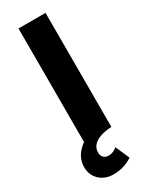

<svg xmlns="http://www.w3.org/2000/svg" viewBox="-236 -748 804 1021"><g transform="rotate(-30 165.5 -237.5)"><path d="M82.5 0V-700H248.5V0ZM135 225Q81.5 225 48.8 193.5Q16 162 16 114Q16.5 68 44.5 32.5Q72.5 -3 122.2 -25Q172 -47 236.5 -52L248.5 0Q206 2.5 177.2 13Q148.5 23.5 133.8 41.2Q119 59 119 83Q118.5 102 129.8 113.8Q141 125.5 161.5 125.5Q175.5 125.5 188.8 119.8Q202 114 213 104.5L250.5 190Q225.5 207 195.8 216Q166 225 135 225Z"/></g></svg>

Font: Geologica Roman
Style: Bold
Weight: 700
Designer: Sindre Bremnes, Frode Helland
Foundry: Monokrom Skriftforlag AS
Version: Version 1.010;gftools[0.9.28]